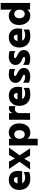

<svg xmlns="http://www.w3.org/2000/svg" viewBox="2225 -3089 1122 5612"><g transform="rotate(-90 2786.0 -283.0)"><path d="M597.7 -313.5Q597.7 -272.5 586.9 -197.3H237.3Q279.3 -108.4 403.3 -108.4Q482.4 -108.4 565.4 -153.3V8.8Q487.3 41 364.3 41Q209 41 124.5 -48.8Q40 -138.7 40 -281.7Q40 -424.8 125 -505.9Q210 -586.9 333 -586.9Q456.1 -586.9 526.9 -517.1Q597.7 -447.3 597.7 -313.5ZM229.5 -333H416V-344.7Q411.1 -389.6 395 -415Q378.9 -440.4 340.3 -440.4Q301.8 -440.4 271.5 -413.6Q241.2 -386.7 229.5 -333Z M639.6 35.2 863.3 -272.5 653.3 -581.1H869.1L960 -407.2L1063.5 -581.1H1276.4L1051.8 -270.5L1256.8 35.2H1043.9L952.1 -136.7L850.6 35.2Z M1341.8 257.8V-581.1H1536.1V-497.1Q1599.6 -587.9 1717.8 -587.9Q1835.9 -587.9 1910.6 -505.4Q1985.4 -422.9 1985.4 -281.2Q1985.4 -139.6 1914.1 -48.8Q1842.8 42 1709 42Q1593.8 42 1536.1 -43.9V257.8ZM1574.2 -387.2Q1536.1 -347.7 1536.1 -278.8Q1536.1 -210 1570.8 -165.5Q1605.5 -121.1 1662.6 -121.1Q1719.7 -121.1 1752.9 -162.6Q1786.1 -204.1 1786.1 -277.8Q1786.1 -351.6 1752.4 -389.2Q1718.8 -426.8 1665.5 -426.8Q1612.3 -426.8 1574.2 -387.2Z M2090.8 35.2 2092.8 -581.1H2286.1V-475.6Q2327.1 -583 2429.7 -583Q2466.8 -583 2490.2 -575.2V-391.6Q2450.2 -409.2 2400.9 -409.2Q2351.6 -409.2 2318.8 -371.1Q2286.1 -333 2286.1 -265.6V35.2Z M3055.7 -313.5Q3055.7 -272.5 3044.9 -197.3H2695.3Q2737.3 -108.4 2861.3 -108.4Q2940.4 -108.4 3023.4 -153.3V8.8Q2945.3 41 2822.3 41Q2667 41 2582.5 -48.8Q2498 -138.7 2498 -281.7Q2498 -424.8 2583 -505.9Q2668 -586.9 2791 -586.9Q2914.1 -586.9 2984.9 -517.1Q3055.7 -447.3 3055.7 -313.5ZM2687.5 -333H2874V-344.7Q2869.1 -389.6 2853 -415Q2836.9 -440.4 2798.3 -440.4Q2759.8 -440.4 2729.5 -413.6Q2699.2 -386.7 2687.5 -333Z M3169.9 -389.6Q3169.9 -484.4 3241.7 -536.1Q3313.5 -587.9 3411.1 -587.9Q3508.8 -587.9 3575.2 -562.5V-397.5Q3513.7 -435.5 3433.6 -435.5Q3370.1 -435.5 3370.1 -402.3Q3370.1 -376 3424.8 -350.6Q3479.5 -325.2 3496.1 -315.4Q3606.4 -252.9 3606.4 -148.4Q3606.4 -59.6 3538.1 -10.3Q3469.7 39.1 3363.3 39.1Q3256.8 39.1 3172.9 1V-170.9Q3252 -110.4 3344.7 -110.4Q3405.3 -110.4 3405.3 -139.6Q3405.3 -160.2 3378.9 -175.3Q3352.5 -190.4 3323.7 -202.1Q3294.9 -213.9 3281.2 -220.7Q3169.9 -276.4 3169.9 -389.6Z M3693.4 -389.6Q3693.4 -484.4 3765.1 -536.1Q3836.9 -587.9 3934.6 -587.9Q4032.2 -587.9 4098.6 -562.5V-397.5Q4037.1 -435.5 3957 -435.5Q3893.6 -435.5 3893.6 -402.3Q3893.6 -376 3948.2 -350.6Q4002.9 -325.2 4019.5 -315.4Q4129.9 -252.9 4129.9 -148.4Q4129.9 -59.6 4061.5 -10.3Q3993.2 39.1 3886.7 39.1Q3780.3 39.1 3696.3 1V-170.9Q3775.4 -110.4 3868.2 -110.4Q3928.7 -110.4 3928.7 -139.6Q3928.7 -160.2 3902.3 -175.3Q3876 -190.4 3847.2 -202.1Q3818.4 -213.9 3804.7 -220.7Q3693.4 -276.4 3693.4 -389.6Z M4760.7 -313.5Q4760.7 -272.5 4750 -197.3H4400.4Q4442.4 -108.4 4566.4 -108.4Q4645.5 -108.4 4728.5 -153.3V8.8Q4650.4 41 4527.3 41Q4372.1 41 4287.6 -48.8Q4203.1 -138.7 4203.1 -281.7Q4203.1 -424.8 4288.1 -505.9Q4373 -586.9 4496.1 -586.9Q4619.1 -586.9 4689.9 -517.1Q4760.7 -447.3 4760.7 -313.5ZM4392.6 -333H4579.1V-344.7Q4574.2 -389.6 4558.1 -415Q4542 -440.4 4503.4 -440.4Q4464.8 -440.4 4434.6 -413.6Q4404.3 -386.7 4392.6 -333Z M5309.6 -497.1V-824.2H5505.9V35.2H5309.6V-49.8Q5250 42 5137.7 42Q5009.8 42 4935.5 -53.2Q4861.3 -148.4 4861.3 -287.6Q4861.3 -426.8 4938 -507.3Q5014.6 -587.9 5131.8 -587.9Q5249 -587.9 5309.6 -497.1ZM5094.2 -386.7Q5058.6 -346.7 5058.6 -275.9Q5058.6 -205.1 5094.7 -163.1Q5130.9 -121.1 5186 -121.1Q5241.2 -121.1 5275.4 -165.5Q5309.6 -210 5309.6 -279.3Q5309.6 -348.6 5272.5 -387.7Q5235.4 -426.8 5182.6 -426.8Q5129.9 -426.8 5094.2 -386.7Z"/></g></svg>

Font: GenEi M Gothic v2 Black
Style: Regular
Weight: 900
Version: Version 2.0